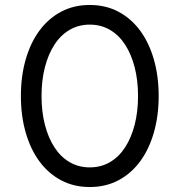

<svg xmlns="http://www.w3.org/2000/svg" viewBox="-20 -736 722 772"><path d="M341 16Q277 16 226 -11Q175 -38 139 -86.5Q103 -135 83.5 -202.5Q64 -270 64 -350Q64 -430 83.5 -497.5Q103 -565 139 -613.5Q175 -662 226 -689Q277 -716 341 -716Q405 -716 456 -689Q507 -662 543 -613.5Q579 -565 598.5 -497.5Q618 -430 618 -350Q618 -270 598.5 -202.5Q579 -135 543 -86.5Q507 -38 456 -11Q405 16 341 16ZM341 -637Q296 -637 260 -616Q224 -595 199 -556.5Q174 -518 160.5 -465.5Q147 -413 147 -350Q147 -287 160.5 -234.5Q174 -182 199 -143.5Q224 -105 260 -84Q296 -63 341 -63Q386 -63 422 -84Q458 -105 483 -143.5Q508 -182 521.5 -234.5Q535 -287 535 -350Q535 -413 521.5 -465.5Q508 -518 483 -556.5Q458 -595 422 -616Q386 -637 341 -637Z"/></svg>

Font: NT Somic
Style: Regular
Weight: 400
Designer: Ravid Balaliev — lead type designer, mastering
Michael Voronin — secret advisor, marketing
Ivan Kovalenko — best boy
Foundry: NT Type
Version: Version 0.7